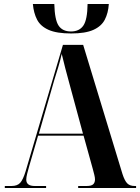

<svg xmlns="http://www.w3.org/2000/svg" viewBox="-20 -938 699 958"><path d="M335 -771Q263 -771 222.5 -789Q182 -807 165 -840Q148 -873 144 -918H251Q253 -839 272.5 -810Q292 -781 334 -781Q376 -781 396 -810.5Q416 -840 417 -918H523Q520 -873 503 -840Q486 -807 446 -789Q406 -771 335 -771ZM4 0V-10H38Q66 -10 80.5 -25.5Q95 -41 108 -84L294 -714H395L591 -70Q602 -36 615 -23Q628 -10 652 -10H659V0H370V-10H413Q436 -10 445 -18.5Q454 -27 454 -43Q454 -52 450.5 -66Q447 -80 443 -95L397 -261H170L126 -110Q120 -89 115.5 -71Q111 -53 111 -42Q111 -10 153 -10H210V0ZM174 -271H394L326 -522Q316 -559 306 -596.5Q296 -634 288 -669Q281 -637 270.5 -602.5Q260 -568 250 -536Z"/></svg>

Font: Noto Serif Display Condensed
Style: Bold
Weight: 700
Width: 3
Designer: Monotype Design Team
Foundry: Monotype Imaging Inc.
Version: Version 2.009